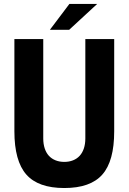

<svg xmlns="http://www.w3.org/2000/svg" viewBox="-20 -924 642 958"><path d="M229 -775.4H325.2L464.8 -904.3H326.2ZM300.8 14.2C388.2 14.2 451.2 -8.3 490.7 -53.2C530.3 -98.1 549.8 -169.9 549.8 -269V-729H405.8V-232.9C405.8 -195.8 395.5 -166.5 377.9 -147C359.4 -126.5 332 -116.2 300.8 -116.2C269.5 -116.2 242.2 -126.5 223.6 -147C206.1 -166.5 195.8 -195.8 195.8 -232.9V-729H51.8V-269C51.8 -169.9 71.8 -98.1 111.3 -53.2C150.9 -8.3 213.9 14.2 300.8 14.2Z"/></svg>

Font: Hack
Style: Bold
Weight: 700
Monospace: yes
Designer: Christopher Simpkins
Foundry: Christopher Simpkins
Version: Version 2.010